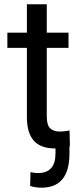

<svg xmlns="http://www.w3.org/2000/svg" viewBox="-20 -680 356 892"><path d="M197.3 -528.3H298.3V-457.5H197.3V-140.1Q197.3 -98.6 213.1 -83.7Q229 -68.8 258.8 -68.8Q275.4 -68.8 303.2 -73.7L304.7 -0.5L303.7 0H302.7V32.7Q302.7 191.9 173.3 191.9Q143.6 191.9 120.1 184.1L121.6 119.6Q139.2 124 156.7 124Q237.8 124 237.8 32.7V9.8Q168 9.8 136.5 -26.9Q105 -63.5 105 -135.3V-457.5H14.2V-528.3H105V-660.2H197.3Z"/></svg>

Font: Bert Sans Medium
Style: Regular
Weight: 500
Designer: Christian Robertson, Adam Twardoch, & Cristiano Sobral
Foundry: Google
Version: Version 12.135;January 10, 2020;FontCreator 12.0.0.2547 64-b